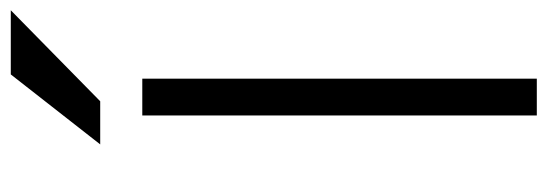

<svg xmlns="http://www.w3.org/2000/svg" viewBox="-358 -682 1040 365"><g transform="rotate(-90 162.5 -500.0)"><path d="M125 0H195V-750H125ZM70 -830H152L325 -1000H203Z"/></g></svg>

Font: altertype_V2
Style: Regular
Weight: 400
Designer: Simon Renaud
Version: Version 2.001;Glyphs 3.1.2 (3151)